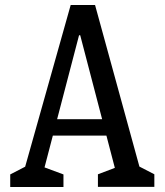

<svg xmlns="http://www.w3.org/2000/svg" viewBox="-20 -750 660 770"><path d="M21 -50.5 100.7 -91.7 71.2 -47 263.5 -730H361.2L547.5 -51.3L519.3 -92.2L599 -51V-0.7H372.7V-51L466.3 -86.5L447.2 -51.3L301.7 -608.5H297L150.3 -47L139.3 -85.8L234.5 -50.5V0H21ZM168 -272H449.2V-206.2H168Z"/></svg>

Font: Monaspace Xenon Var ExtraLight
Style: Regular
Weight: 200
Designer: Riley Cran and the Lettermatic Team
Version: Version 1.200 (Monaspace Xenon Var)